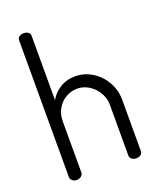

<svg xmlns="http://www.w3.org/2000/svg" viewBox="-141 -850 778 938"><g transform="rotate(-20 248.0 -381.5)"><path d="M95.1 0Q82 0 72.5 -8Q63 -16 63 -26V-739Q63 -749.3 72.2 -756.1Q81.4 -763 94.5 -763Q109 -763 118.5 -756.1Q128 -749.3 128 -739V-403Q145 -435 179.5 -457Q214 -479 260 -479Q307 -479 348 -453.5Q389 -428 413 -385.4Q437 -342.7 437 -292V-26Q437 -14 427.5 -7Q418 0 404 0Q392 0 382 -7Q372 -14 372 -26V-292Q372 -323.5 354.9 -353.2Q337.9 -382.8 309.3 -400.9Q280.7 -419 248.4 -419Q218 -419 190 -403.5Q162 -388 145 -358.9Q128 -329.8 128 -292V-26Q128 -16 118.1 -8Q108.3 0 95.1 0Z"/></g></svg>

Font: Dosis
Style: Regular
Weight: 400
Designer: Edgar Tolentino, Pablo Impallari, Igino Marini
Foundry: Edgar Tolentino, Pablo Impallari, Igino Marini
Version: Version 1.007;Glyphs 3.1.1 (3134)